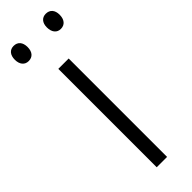

<svg xmlns="http://www.w3.org/2000/svg" viewBox="-258 -817 734 734"><g transform="rotate(-45 108.5 -450.5)"><path d="M-13 -767C-13 -742 0 -726 21 -726C43 -726 56 -741 56 -767C56 -793 43 -808 21 -808C0 -808 -13 -793 -13 -767ZM161 -768C161 -742 174 -726 195 -726C217 -726 230 -742 230 -768C230 -793 217 -808 195 -808C174 -808 161 -793 161 -768ZM136 -93V-625H80V-93Z"/></g></svg>

Font: Noto Sans Kannada UI SemiCondensed Light
Style: Regular
Weight: 300
Width: 4
Designer: Jelle Bosma - Monotype Design Team
Foundry: Monotype Imaging Inc.
Version: Version 2.005